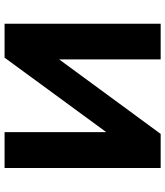

<svg xmlns="http://www.w3.org/2000/svg" viewBox="40 -780 740 861"><g transform="rotate(-90 410.5 -350.0)"><path d="M87 0H240L574 -455V0H734V-700H582L248 -244V-700H87Z"/></g></svg>

Font: AWKNG-Font
Style: Bold
Weight: 700
Designer: Awakening Church
Foundry: Awakening Church
Version: Version 1.700;PS 001.700;hotconv 1.0.88;makeotf.lib2.5.64775